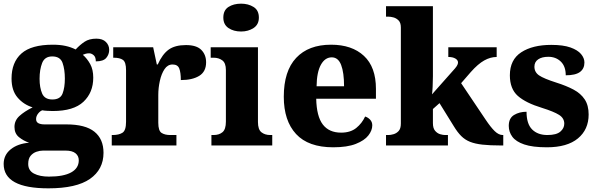

<svg xmlns="http://www.w3.org/2000/svg" viewBox="-27 -794 3260 1048"><path d="M237 234Q-7 234 -7 101Q-7 52 31.5 21Q70 -10 132 -15Q102 -25 77 -45Q52 -65 52 -101Q52 -136 78.5 -160.5Q105 -185 151 -208Q102 -223 69 -261.5Q36 -300 36 -365Q36 -454 90 -502Q144 -550 261 -550Q300 -550 330 -543.5Q360 -537 386 -524Q409 -549 434.5 -566Q460 -583 499 -583Q533 -583 551 -565Q569 -547 569 -522Q569 -497 553 -478Q537 -459 496 -459Q496 -483 484 -493Q472 -503 460 -503Q449 -503 440.5 -500.5Q432 -498 425 -495Q449 -474 465.5 -444Q482 -414 482 -370Q482 -289 428.5 -238.5Q375 -188 261 -188Q250 -188 231 -189Q212 -190 204 -192Q192 -188 181 -174Q170 -160 170 -144Q170 -128 182.5 -121.5Q195 -115 216 -115H335Q439 -115 488.5 -75Q538 -35 538 40Q538 131 464 182.5Q390 234 237 234ZM259 -251Q302 -251 314.5 -283.5Q327 -316 327 -365Q327 -415 314.5 -450.5Q302 -486 258 -486Q217 -486 203 -450Q189 -414 189 -364Q189 -316 203 -283.5Q217 -251 259 -251ZM240 170Q320 170 361.5 147Q403 124 403 81Q403 57 385 42.5Q367 28 331 28H208Q190 28 171.5 34.5Q153 41 140 56.5Q127 72 127 101Q127 137 158.5 153.5Q190 170 240 170Z M583 0V-57H588Q622 -57 641.5 -69.5Q661 -82 661 -129V-411Q661 -455 644 -467Q627 -479 594 -479H591V-536H809L829 -442H834Q859 -498 893.5 -523Q928 -548 988 -548Q1046 -548 1072 -521.5Q1098 -495 1098 -454Q1098 -403 1060.5 -380Q1023 -357 960 -357Q960 -398 951.5 -420Q943 -442 915 -442Q888 -442 871 -416.5Q854 -391 845.5 -352.5Q837 -314 837 -276V-124Q837 -80 855 -68.5Q873 -57 902 -57H936V0Z M1289 -622Q1248 -622 1220 -641Q1192 -660 1192 -698Q1192 -738 1220 -756Q1248 -774 1289 -774Q1328 -774 1357 -756Q1386 -738 1386 -698Q1386 -660 1357 -641Q1328 -622 1289 -622ZM1127 0V-57H1139Q1169 -57 1187.5 -72.5Q1206 -88 1206 -130V-412Q1206 -450 1186.5 -464.5Q1167 -479 1139 -479H1123V-536H1381V-128Q1381 -87 1400 -72Q1419 -57 1448 -57H1459V0Z M1792 10Q1656 10 1589 -62.5Q1522 -135 1522 -266Q1522 -406 1589.5 -478Q1657 -550 1780 -550Q1894 -550 1959.5 -489Q2025 -428 2025 -309V-255H1699Q1701 -159 1735 -114.5Q1769 -70 1835 -70Q1886 -70 1917.5 -95.5Q1949 -121 1966 -158Q1982 -153 1993.5 -140.5Q2005 -128 2005 -110Q2005 -82 1983.5 -54.5Q1962 -27 1915 -8.5Q1868 10 1792 10ZM1851 -323Q1851 -398 1835 -439.5Q1819 -481 1784 -481Q1747 -481 1724.5 -440.5Q1702 -400 1701 -323Z M2080 0V-57H2094Q2105 -57 2121 -61.5Q2137 -66 2149 -79Q2161 -92 2161 -120V-644Q2161 -670 2148.5 -682.5Q2136 -695 2120.5 -699Q2105 -703 2094 -703H2080V-760H2336V-378Q2336 -352 2334.5 -321Q2333 -290 2331 -279L2457 -421Q2467 -433 2470 -440.5Q2473 -448 2473 -453Q2473 -466 2458.5 -474.5Q2444 -483 2420 -483V-536H2684V-483Q2650 -483 2616 -464Q2582 -445 2543 -401L2490 -340L2623 -142Q2651 -100 2673 -78.5Q2695 -57 2717 -57H2720V0H2706Q2647 0 2606.5 -4.5Q2566 -9 2538.5 -20Q2511 -31 2490.5 -51.5Q2470 -72 2450 -105L2372 -231L2336 -199V-122Q2336 -94 2348 -80Q2360 -66 2375.5 -61.5Q2391 -57 2402 -57H2418V0Z M2958 10Q2880 10 2834.5 -5.5Q2789 -21 2769.5 -47.5Q2750 -74 2750 -107Q2750 -149 2779 -166.5Q2808 -184 2847 -184Q2847 -118 2877.5 -87.5Q2908 -57 2961 -57Q3010 -57 3031.5 -75.5Q3053 -94 3053 -119Q3053 -149 3024.5 -167Q2996 -185 2932 -205Q2843 -232 2799.5 -270.5Q2756 -309 2756 -383Q2756 -468 2818 -508.5Q2880 -549 2982 -549Q3047 -549 3086.5 -535Q3126 -521 3144.5 -499Q3163 -477 3163 -453Q3163 -419 3138.5 -401Q3114 -383 3061 -383Q3061 -432 3034 -458Q3007 -484 2966 -484Q2931 -484 2910.5 -470Q2890 -456 2890 -430Q2890 -400 2915.5 -382.5Q2941 -365 3010 -343Q3064 -326 3103.5 -305Q3143 -284 3164.5 -251.5Q3186 -219 3186 -169Q3186 -87 3127.5 -38.5Q3069 10 2958 10Z"/></svg>

Font: Noto Serif Georgian ExtraBold
Style: Regular
Weight: 800
Designer: Monotype Design Team, Akaki Razmadze
Foundry: Google LLC
Version: Version 2.003; ttfautohint (v1.8.4.7-5d5b)